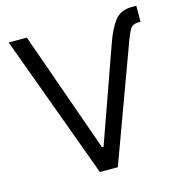

<svg xmlns="http://www.w3.org/2000/svg" viewBox="-107 -829 888 928"><g transform="rotate(-15 336.5 -365.0)"><path d="M496.1 -586.9Q520 -654.8 548.8 -692.4Q577.6 -730 632.8 -730.5H657.2V-650.4H645.5Q616.7 -649.9 605.5 -631.3Q594.2 -612.8 581.1 -577.1L369.1 0H279.3L15.6 -718.8H106.4L320.3 -113.3H328.1Z"/></g></svg>

Font: Inter Display V
Style: Regular
Weight: 400
Designer: Rasmus Andersson
Foundry: rsms
Version: Version 3.015;git-src